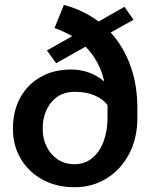

<svg xmlns="http://www.w3.org/2000/svg" viewBox="-20 -761 629 791"><path d="M287.1 10.3Q212.4 10.3 155 -21.2Q97.7 -52.7 65.4 -107.2Q33.2 -161.6 33.2 -230.5Q33.2 -303.2 63.2 -358.2Q93.3 -413.1 147.2 -443.8Q201.2 -474.6 273.4 -474.6Q312.5 -474.6 347.2 -461.7Q381.8 -448.7 406.7 -427.2L408.7 -429.2Q398.9 -470.7 379.4 -505.9Q359.9 -541 332.5 -568.8L211.4 -500.5L173.3 -553.2L277.3 -611.8Q260.3 -622.1 241.9 -630.4Q223.6 -638.7 204.6 -645.5L243.2 -740.7Q322.8 -719.7 386.2 -672.4L492.7 -732.9L530.3 -679.7L436 -627Q488.8 -568.8 517.3 -490.2Q545.9 -411.6 545.9 -316.9V-275.4Q545.9 -191.4 512 -127Q478 -62.5 419.4 -26.1Q360.8 10.3 287.1 10.3ZM287.6 -84.5Q328.6 -84.5 359.1 -109.1Q389.6 -133.8 406.2 -177Q422.9 -220.2 422.9 -275.4V-328.1Q406.2 -351.6 371.3 -367.2Q336.4 -382.8 288.6 -382.8Q226.6 -382.8 191.2 -339.4Q155.8 -295.9 155.8 -230Q155.8 -189.9 172.1 -157Q188.5 -124 218 -104.2Q247.6 -84.5 287.6 -84.5Z"/></svg>

Font: Roboto Slab Medium
Style: Regular
Weight: 500
Designer: Google
Version: Version 2.001; ttfautohint (v1.8.3)